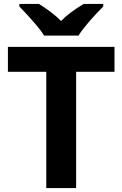

<svg xmlns="http://www.w3.org/2000/svg" viewBox="-20 -951 619 971"><path d="M365 0V-588H559V-714H20V-588H214V0ZM502 -918V-931H403C354 -902 316 -873 289 -845C262 -872 225 -901 177 -931H78V-918C117 -878 144 -847 162 -826C180 -805 194 -786 203 -771H377C405 -816 460 -876 502 -918Z"/></svg>

Font: Passageway
Style: Regular
Weight: 700
Foundry: Ascender Corporation
Version: Version 1.11